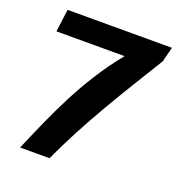

<svg xmlns="http://www.w3.org/2000/svg" viewBox="-127 -815 883 927"><g transform="rotate(20 314.5 -351.5)"><path d="M64 -703 49 -587H399C247 -401 161 -199 76 0H227C322 -209 452 -418 581 -627L600 -703Z"/></g></svg>

Font: Bluebird
Style: Ext
Weight: 400
Designer: Jasper
Foundry: Cannot Into Space Fonts
Version: Version 0.98